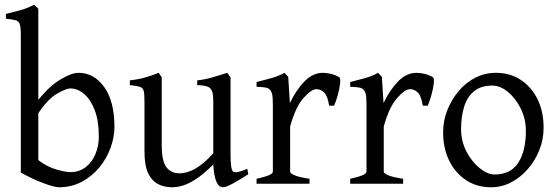

<svg xmlns="http://www.w3.org/2000/svg" viewBox="-20 -777 2358 812"><path d="M229 15Q211 15 166 -1.5Q121 -18 68 -47V-633Q68 -662 63.5 -675Q59 -688 45.5 -691.5Q32 -695 5 -698V-718Q37 -726 66.5 -734Q96 -742 124 -757Q134 -749 142 -740V-355Q190 -414 236.5 -441.5Q283 -469 312 -469Q378 -469 421 -408.5Q464 -348 464 -240Q464 -198 448 -153Q432 -108 401 -70Q370 -32 326.5 -8.5Q283 15 229 15ZM277 -403Q260 -403 221.5 -381Q183 -359 142 -298V-100Q181 -70 220.5 -59.5Q260 -49 277 -49Q316 -49 343.5 -71Q371 -93 384.5 -127.5Q398 -162 398 -199Q398 -265 381 -310Q364 -355 336.5 -379Q309 -403 277 -403Z M1030 -40Q994 -17 965 -1Q936 15 923 15Q906 15 895.5 -8Q885 -31 882 -81Q841 -41 810 -20.5Q779 0 754 7.5Q729 15 707 15Q677 15 650.5 2.5Q624 -10 607.5 -42.5Q591 -75 591 -137V-348Q591 -379 588 -392Q585 -405 572 -409.5Q559 -414 529 -417V-437Q564 -441 591 -448.5Q618 -456 651 -469L664 -450V-163Q664 -95 684 -69.5Q704 -44 739 -44Q771 -44 805 -63Q839 -82 882 -128V-348Q882 -377 877 -391Q872 -405 858 -410.5Q844 -416 814 -417V-437Q849 -441 881 -450.5Q913 -460 941 -469L955 -450V-124Q955 -95 957.5 -75.5Q960 -56 966 -51Q972 -47 986 -49.5Q1000 -52 1026 -63Z M1393 -330H1372Q1366 -370 1351.5 -385Q1337 -400 1318 -400Q1297 -400 1263.5 -362.5Q1230 -325 1207 -242V-51Q1207 -44 1225 -36Q1243 -28 1289 -21V0H1065V-21Q1098 -28 1116 -35.5Q1134 -43 1134 -51V-335Q1134 -367 1130.5 -380Q1127 -393 1122 -397Q1116 -404 1104.5 -406.5Q1093 -409 1065 -410V-430Q1097 -438 1127.5 -446.5Q1158 -455 1183 -469L1199 -452L1206 -341Q1232 -396 1267.5 -432.5Q1303 -469 1345 -469Q1360 -469 1378 -465Q1396 -461 1414 -451Q1421 -447 1418.5 -424.5Q1416 -402 1408.5 -375Q1401 -348 1393 -330Z M1789 -330H1768Q1762 -370 1747.5 -385Q1733 -400 1714 -400Q1693 -400 1659.5 -362.5Q1626 -325 1603 -242V-51Q1603 -44 1621 -36Q1639 -28 1685 -21V0H1461V-21Q1494 -28 1512 -35.5Q1530 -43 1530 -51V-335Q1530 -367 1526.5 -380Q1523 -393 1518 -397Q1512 -404 1500.5 -406.5Q1489 -409 1461 -410V-430Q1493 -438 1523.5 -446.5Q1554 -455 1579 -469L1595 -452L1602 -341Q1628 -396 1663.5 -432.5Q1699 -469 1741 -469Q1756 -469 1774 -465Q1792 -461 1810 -451Q1817 -447 1814.5 -424.5Q1812 -402 1804.5 -375Q1797 -348 1789 -330Z M2057 15Q1996 15 1950.5 -15.5Q1905 -46 1879.5 -98Q1854 -150 1854 -217Q1854 -266 1871.5 -310.5Q1889 -355 1919.5 -391.5Q1950 -428 1990.5 -448.5Q2031 -469 2077 -469Q2138 -469 2183.5 -438.5Q2229 -408 2254 -356Q2279 -304 2279 -237Q2279 -188 2261.5 -143.5Q2244 -99 2213 -63Q2182 -27 2142 -6Q2102 15 2057 15ZM2062 -415Q2013 -415 1984 -390.5Q1955 -366 1942.5 -324.5Q1930 -283 1930 -231Q1930 -180 1952.5 -136.5Q1975 -93 2008.5 -66Q2042 -39 2071 -39Q2140 -39 2172 -89Q2204 -139 2204 -223Q2204 -274 2182.5 -317.5Q2161 -361 2128.5 -388Q2096 -415 2062 -415Z"/></svg>

Font: ChillKai
Style: Regular
Weight: 400
Designer: ChillType
Foundry: 寒蝉字型
Version: Version 2.000